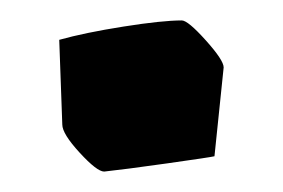

<svg xmlns="http://www.w3.org/2000/svg" viewBox="-20 -153 277 188"><path d="M41 -31 38 -114Q63 -121 101 -127Q139 -133 158 -133Q164 -133 181.5 -113.5Q199 -94 199 -87L190 0Q186 1 143.5 7Q101 13 82 15Q75 15 58 -3.5Q41 -22 41 -31Z"/></svg>

Font: Grenze ExtraBold
Style: Regular
Weight: 800
Designer: Renata Polastri
Foundry: Omnibus-Type
Version: Version 1.002; ttfautohint (v1.8)